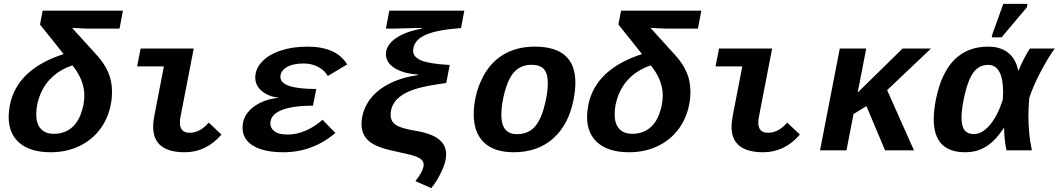

<svg xmlns="http://www.w3.org/2000/svg" viewBox="-20 -780 5492 996"><path d="M417.5 -284.7Q417.5 -364.7 355.5 -440.9Q296.4 -421.4 254.2 -383.3Q211.9 -345.2 189.9 -292.5Q168 -239.7 168 -187Q168 -137.7 191.7 -111.8Q215.3 -85.9 259.3 -85.9Q308.1 -85.9 343.8 -111.3Q379.4 -136.7 398.4 -186.3Q417.5 -235.8 417.5 -284.7ZM425.3 -631.8 354 -635.3 483.9 -492.2Q520.5 -451.7 540.8 -406.2Q561 -360.8 561 -303.7Q561 -267.6 554.2 -235.8Q540 -163.6 497.6 -107.7Q455.1 -51.8 389.2 -21Q323.2 9.8 243.2 9.8Q137.7 9.8 81.3 -38.3Q24.9 -86.4 24.9 -174.3Q24.9 -200.2 31.2 -234.9Q68.4 -421.4 310.1 -499.5L187.5 -652.8L201.2 -724.6H617.7L600.1 -631.8Z M938.5 9.8Q774.4 9.8 774.4 -123Q774.4 -147.5 780.8 -180.2L830.1 -435.5H691.4L709.5 -528.3H984.9L916.5 -174.8Q913.1 -159.2 913.1 -144Q913.1 -91.3 963.9 -91.3Q1017.6 -91.3 1063 -144L1128.9 -82Q1049.8 9.8 938.5 9.8Z M1472.7 -82Q1517.6 -82 1564.5 -101.8Q1611.3 -121.6 1653.3 -158.7L1719.7 -90.3Q1602.1 9.8 1450.2 9.8Q1350.1 9.8 1294.2 -23.4Q1238.3 -56.6 1238.3 -117.7Q1238.3 -161.6 1263.4 -194.3Q1288.6 -227.1 1332 -247.8Q1375.5 -268.6 1425.8 -272.5L1426.3 -273.4Q1374 -278.3 1339.1 -307.1Q1304.2 -335.9 1304.2 -377.4Q1304.2 -421.4 1338.1 -458.7Q1372.1 -496.1 1434.3 -517.1Q1496.6 -538.1 1574.2 -538.1Q1725.1 -538.1 1780.8 -445.8L1680.7 -385.7Q1663.1 -416 1629.6 -433.3Q1596.2 -450.7 1555.2 -450.7Q1499 -450.7 1466.8 -431.2Q1434.6 -411.6 1434.6 -380.9Q1434.6 -318.4 1620.6 -318.4L1603.5 -231.9Q1498 -231.9 1440.4 -208.7Q1382.8 -185.5 1382.3 -139.6Q1382.3 -115.7 1403.8 -98.9Q1425.3 -82 1472.7 -82Z M2006.3 -184.6Q2006.3 -150.9 2032.7 -132.6Q2059.1 -114.3 2130.4 -102.5Q2216.8 -88.4 2255.6 -58.1Q2294.4 -27.8 2294.4 21Q2294.4 59.1 2270.8 109.1Q2247.1 159.2 2217.3 195.8L2134.8 159.7Q2170.9 114.3 2176.8 84L2177.7 74.7Q2177.7 59.6 2167.2 49.1Q2156.7 38.6 2133.5 30.3Q2110.4 22 2032.2 5.4Q1932.6 -14.6 1894 -47.9Q1855.5 -81.1 1855.5 -135.7Q1855.5 -196.8 1890.1 -251.2Q1924.8 -305.7 1991.7 -341.8Q2058.6 -377.9 2147 -390.1L2147.9 -393.6Q2074.2 -397.9 2028.1 -426.3Q1981.9 -454.6 1981.9 -498Q1981.9 -544.4 2030.8 -579.8Q2079.6 -615.2 2167 -631.3L2168 -635.3L2028.8 -631.8H1981.9L1999.5 -724.6H2388.7L2371.6 -634.3Q2251.5 -626 2192.4 -601.1Q2133.3 -576.2 2124.5 -530.8L2123 -517.6Q2123 -483.9 2165.5 -466.3Q2208 -448.7 2313 -442.9L2294.9 -349.6Q2199.2 -336.4 2148.7 -322.3Q2098.1 -308.1 2066.4 -287.1Q2034.7 -266.1 2020.5 -240Q2006.3 -213.9 2006.3 -184.6Z M2645 9.8Q2543.5 9.8 2490.5 -41Q2437.5 -91.8 2437.5 -187Q2437.5 -276.9 2476.3 -362.8Q2515.1 -448.7 2585.9 -493.4Q2656.7 -538.1 2754.4 -538.1Q2964.8 -538.1 2964.8 -351.1Q2964.8 -314 2955.6 -264.6Q2930.2 -133.3 2849.6 -61.8Q2769 9.8 2645 9.8ZM2821.8 -349.1Q2821.8 -398.4 2801.8 -421.1Q2781.7 -443.8 2738.3 -443.8Q2686 -443.8 2652.8 -411.9Q2619.6 -379.9 2600.1 -310.1Q2580.6 -240.2 2580.6 -184.6Q2580.6 -84 2661.6 -84Q2714.8 -84 2748.5 -116.7Q2782.2 -149.4 2802 -221.4Q2821.8 -293.5 2821.8 -349.1Z M3418 -284.7Q3418 -364.7 3356 -440.9Q3296.9 -421.4 3254.6 -383.3Q3212.4 -345.2 3190.4 -292.5Q3168.5 -239.7 3168.5 -187Q3168.5 -137.7 3192.1 -111.8Q3215.8 -85.9 3259.8 -85.9Q3308.6 -85.9 3344.2 -111.3Q3379.9 -136.7 3398.9 -186.3Q3418 -235.8 3418 -284.7ZM3425.8 -631.8 3354.5 -635.3 3484.4 -492.2Q3521 -451.7 3541.3 -406.2Q3561.5 -360.8 3561.5 -303.7Q3561.5 -267.6 3554.7 -235.8Q3540.5 -163.6 3498 -107.7Q3455.6 -51.8 3389.6 -21Q3323.7 9.8 3243.7 9.8Q3138.2 9.8 3081.8 -38.3Q3025.4 -86.4 3025.4 -174.3Q3025.4 -200.2 3031.7 -234.9Q3068.8 -421.4 3310.5 -499.5L3188 -652.8L3201.7 -724.6H3618.2L3600.6 -631.8Z M3939 9.8Q3774.9 9.8 3774.9 -123Q3774.9 -147.5 3781.2 -180.2L3830.6 -435.5H3691.9L3710 -528.3H3985.4L3917 -174.8Q3913.6 -159.2 3913.6 -144Q3913.6 -91.3 3964.4 -91.3Q4018.1 -91.3 4063.5 -144L4129.4 -82Q4050.3 9.8 3939 9.8Z M4571.3 0 4474.6 -229.5 4407.7 -188.5 4371.1 0H4233.9L4336.4 -528.3H4473.6L4429.2 -299.8L4662.1 -528.3H4809.6L4582 -312.5L4721.2 0Z M5187 -115.7Q5143.1 -49.3 5095.5 -19.8Q5047.9 9.8 4987.3 9.8Q4823.7 9.8 4823.7 -161.6Q4823.7 -206.1 4834.5 -261.7Q4889.2 -538.1 5106.4 -538.1Q5169.9 -538.1 5210 -506.1Q5250 -474.1 5262.2 -413.6H5263.7Q5288.6 -475.6 5322.3 -528.3H5451.7Q5417 -481.9 5377.2 -405.3Q5337.4 -328.6 5319.3 -271.5Q5314.9 -224.1 5314.9 -178.2Q5314.9 -83 5333 0H5201.2Q5189 -55.7 5189 -115.7ZM4967.8 -169.4Q4967.8 -125 4983.6 -104.7Q4999.5 -84.5 5032.7 -84.5Q5075.7 -84.5 5116.5 -133.5Q5157.2 -182.6 5182.1 -264.6L5183.6 -304.2Q5183.6 -372.6 5163.8 -408Q5144 -443.4 5106 -443.4Q5062 -443.4 5033.7 -409.2Q5005.4 -375 4986.6 -297.6Q4967.8 -220.2 4967.8 -169.4ZM5124.5 -586.4 5127.9 -602.5 5184.6 -759.8H5310.1L5306.6 -741.7L5175.8 -586.4Z"/></svg>

Font: Liberation Mono
Style: Bold Italic
Weight: 700
Italic angle: -12°
Monospace: yes
Designer: Steve Matteson
Foundry: Ascender Corporation
Version: Version 2.1.5